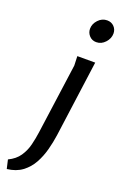

<svg xmlns="http://www.w3.org/2000/svg" viewBox="-253 -785 671 1060"><g transform="rotate(20 83.0 -254.5)"><path d="M238 -678Q238 -649 216 -625Q194 -601 164 -601Q139 -601 123 -618.5Q107 -636 107 -659Q107 -688 129 -711.5Q151 -735 181 -735Q206 -735 222 -718.5Q238 -702 238 -678ZM198 -493 137 -44Q131 -1 119 44Q107 89 85.5 128Q64 167 28.5 193.5Q-7 220 -60 226L-72 174Q-30 154 -8 121.5Q14 89 23.5 50.5Q33 12 38 -25L95 -438L93 -493Z"/></g></svg>

Font: Rosario SemiBold
Style: Italic
Weight: 600
Italic angle: -8.05°
Designer: Hector Gatti
Foundry: Omnibus Type
Version: Version 1.101; ttfautohint (v1.8.1.43-b0c9)